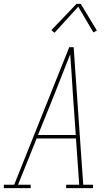

<svg xmlns="http://www.w3.org/2000/svg" viewBox="-57 -981 577 1001"><path d="M-37 0V-18H17L304 -735H327L361 -245L377 -18H428V0H288V-18H356L339 -259H134L37 -18H103V0ZM141 -277H338L323 -490Q320 -542 316.5 -594Q313 -646 309 -698Q289 -646 268 -594Q247 -542 227 -490ZM227 -810 211 -824 342 -961H364L448 -822L430 -812L351 -946Z"/></svg>

Font: Iosevka Slab Thin
Style: Italic
Weight: 100
Italic angle: -9°
Monospace: yes
Designer: Belleve Invis
Foundry: Belleve Invis
Version: Version 11.1.1; ttfautohint (v1.8.3)